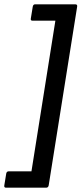

<svg xmlns="http://www.w3.org/2000/svg" viewBox="-74 -723 379 891"><path d="M-46 148Q-56 148 -54 137L-45 82Q-43 72 -33 72H72L183 -627H77Q67 -627 69 -637L78 -692Q80 -703 89 -703H275Q286 -703 284 -692L152 137Q150 148 140 148Z"/></svg>

Font: Sofia Sans Medium
Style: Italic
Weight: 500
Italic angle: -9°
Version: Version 4.101